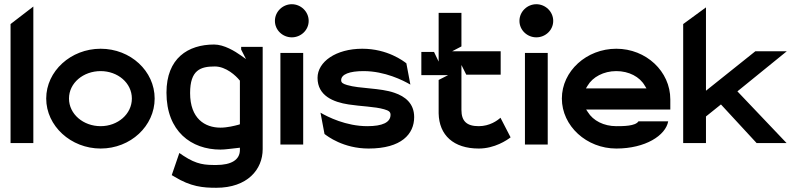

<svg xmlns="http://www.w3.org/2000/svg" viewBox="-20 -693 3786 910"><path d="M30 -15H138V-662L30 -579Z M199 -226C199 -96 316 11 457 11C599 11 713 -96 713 -226C713 -356 599 -462 457 -462C316 -462 199 -356 199 -226ZM307 -226C307 -300 375 -356 457 -356C538 -356 605 -300 605 -226C605 -152 538 -95 457 -95C375 -95 307 -152 307 -226Z M769 -254C769 -70 887 16 1025 16C1049 16 1078 11 1109 8L1117 7V18C1117 64 1077 89 1005 89C953 89 914 88 849 45L830 32L794 137L806 144C884 192 942 197 1005 197C1153 197 1225 110 1225 14V-471H1123V-458L1146 -413L1122 -430C1094 -450 1042 -482 995 -482C871 -482 769 -417 769 -254ZM881 -252C881 -361 930 -378 998 -378C1052 -378 1099 -333 1115 -313L1117 -311V-104L1111 -102C1093 -97 1057 -88 1025 -88C951 -88 881 -131 881 -252Z M1283 -594C1283 -550 1320 -516 1363 -516C1406 -516 1443 -550 1443 -594C1443 -638 1406 -673 1363 -673C1320 -673 1283 -638 1283 -594ZM1309 -8H1417V-442H1309Z M1485 -324C1485 -239 1560 -209 1632 -198C1688 -189 1757 -188 1801 -175C1821 -169 1831 -164 1831 -149C1831 -113 1793 -95 1721 -95C1620 -95 1533 -139 1499 -159L1518 -58C1531 -48 1607 11 1727 11C1883 11 1943 -58 1943 -138C1943 -203 1900 -236 1850 -253C1782 -277 1685 -272 1625 -290C1605 -296 1597 -301 1597 -313C1597 -341 1637 -356 1703 -356C1804 -356 1891 -312 1925 -292L1906 -393C1893 -403 1817 -462 1697 -462C1572 -462 1485 -400 1485 -324Z M1977 -337H2104L2059 -314V-156C2061 -52 2130 11 2249 11C2325 11 2383 -29 2400 -42L2352 -135C2338 -122 2301 -95 2249 -95C2192 -95 2167 -119 2167 -172V-385L2190 -339H2353V-450H2123L2167 -473V-632H2059V-401L2037 -447H1977Z M2442 -594C2442 -550 2479 -516 2522 -516C2565 -516 2602 -550 2602 -594C2602 -638 2565 -673 2522 -673C2479 -673 2442 -638 2442 -594ZM2468 -8H2576V-442H2468Z M2643 -226C2643 -96 2760 11 2901 11C3039 11 3135 -51 3147 -118H3006C2992 -95 2933 -95 2901 -95C2842 -95 2791 -121 2766 -162L2758 -174H3157V-222C3157 -355 3042 -462 2901 -462C2760 -462 2643 -356 2643 -226ZM2757 -274 2765 -287C2789 -328 2841 -356 2901 -356C2961 -356 3012 -329 3036 -287L3044 -274Z M3218 -15H3326V-141L3397 -198L3566 -15H3708L3475 -260L3709 -450H3560L3326 -263V-658L3218 -579Z"/></svg>

Font: Charger Eco
Style: Regular
Weight: 1000
Designer: Jasper
Foundry: Cannot Into Space Fonts
Version: Version 1.1